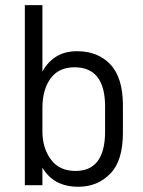

<svg xmlns="http://www.w3.org/2000/svg" viewBox="-20 -710 550 736"><path d="M142.6 -67.4V0H75.2V-690.4H142.6V-435.5Q163.1 -473.6 197.3 -494.1Q229.5 -513.7 275.4 -513.7Q354.5 -513.7 402.3 -463.9Q451.2 -413.1 451.2 -305.7V-202.1Q451.2 -93.8 403.3 -44.9Q354.5 5.9 280.3 5.9Q185.5 5.9 142.6 -67.4ZM382.8 -206.1V-301.8Q382.8 -452.1 265.6 -452.1Q205.1 -452.1 173.8 -409.2Q142.6 -366.2 142.6 -295.9V-207Q142.6 -141.6 175.8 -97.7Q208 -54.7 269.5 -54.7Q382.8 -54.7 382.8 -206.1Z"/></svg>

Font: Dinish
Style: Regular
Weight: 400
Designer: Bert Driehuis
Foundry: Playbeing
Version: Version 3.006; git-39231f3c-release